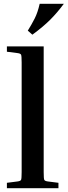

<svg xmlns="http://www.w3.org/2000/svg" viewBox="-20 -982 353 1002"><path d="M16 -712V-740H208V-84Q208 -50 211 -43.5Q214 -37 230 -35L285 -28V0H16V-28L71 -35Q87 -37 90 -43.5Q93 -50 93 -84V-656Q93 -690 90 -696.5Q87 -703 71 -705ZM149 -801 125 -822Q145 -854 161 -885.5Q177 -917 187 -962H313Q279 -916 242 -879Q205 -842 149 -801Z"/></svg>

Font: Inria Serif
Style: Bold
Weight: 700
Designer: Black Foundry Team
Foundry: Black Foundry
Version: Version 1.000; ttfautohint (v1.8.3)